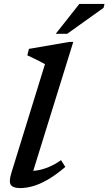

<svg xmlns="http://www.w3.org/2000/svg" viewBox="-20 -949 554 980"><path d="M209.5 -621.5Q200.5 -627 184.8 -635Q169 -643 151.5 -651.5Q134 -660 119.5 -666.5L127.5 -699.5L333.5 -735H354L138.5 -41L116.5 -77Q142.5 -75 170.8 -79.5Q199 -84 229.5 -96.8Q260 -109.5 291.5 -131.5L313.5 -97Q263.5 -54.5 222 -31Q180.5 -7.5 146.2 1.8Q112 11 83.5 11Q46.5 11 35.2 -5.5Q24 -22 38.5 -68ZM264.5 -776.5 385 -929H513.5L508.5 -909L323 -776.5Z"/></svg>

Font: Newsreader 9pt Medium
Style: Italic
Weight: 500
Italic angle: -17°
Designer: Hugues Gentile
Foundry: Production Type
Version: Version 1.003